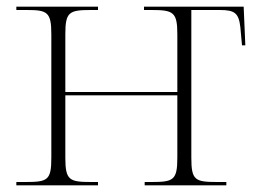

<svg xmlns="http://www.w3.org/2000/svg" viewBox="-20 -556 778 576"><path d="M29 0H274V-10H254C188 -10 176 -15 176 -83V-270H512V-83C512 -15 500 -10 434 -10H414V0H659V-10H632C565 -10 554 -15 554 -83V-526H639C684 -526 696 -517 701 -475L706 -420H716L711 -536H412V-526H434C500 -526 512 -520 512 -453V-280H176V-453C176 -520 187 -526 253 -526H274V-536H29V-526H60C122 -526 134 -520 134 -453V-83C134 -15 123 -10 56 -10H29Z"/></svg>

Font: Noto Serif Display ExtraLight
Style: Regular
Weight: 200
Designer: Monotype Design Team
Foundry: Monotype Imaging Inc.
Version: Version 2.009